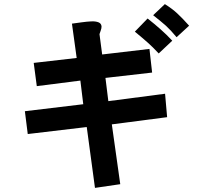

<svg xmlns="http://www.w3.org/2000/svg" viewBox="-20 -825 1040 934"><path d="M524 -220 565 71 442 89 402 -207 115 -173 101 -284 385 -318 371 -433 159 -406 144 -519 353 -543 330 -710Q352 -713 377.5 -716.5Q403 -720 424 -721Q445 -722 459 -716.5Q473 -711 474 -696Q474 -687 469.5 -675Q465 -663 464 -659L477 -560L707 -587L720 -472L493 -446L507 -333L783 -369L793 -255ZM818 -627 752 -565Q736 -582 724 -594Q712 -606 699.5 -617Q687 -628 672.5 -640.5Q658 -653 636 -671L698 -735Q731 -709 760.5 -683Q790 -657 818 -627ZM900 -700 839 -644Q824 -662 812 -675Q800 -688 787.5 -699.5Q775 -711 760.5 -722.5Q746 -734 725 -751L782 -805Q801 -793 815 -782.5Q829 -772 842 -760Q855 -748 868.5 -734Q882 -720 900 -700Z"/></svg>

Font: D2Coding ligature
Style: Bold
Weight: 700
Monospace: yes
Designer: Yong-Rak Park; Jeong-Hwan Yoon; Sang-Min Lee;
Foundry: NHN Corporation
Version: Version 1.3.2; Build 20180524